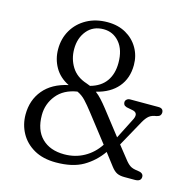

<svg xmlns="http://www.w3.org/2000/svg" viewBox="-106 -815 926 931"><g transform="rotate(15 357.0 -349.0)"><path d="M527 -39.5 479.5 -101.5Q443.5 -50 390.5 -19.2Q337.5 11.5 254 11.5Q189 11.5 144 -14.2Q99 -40 75.8 -82.5Q52.5 -125 52.5 -175.5Q52.5 -248 94.8 -298.8Q137 -349.5 217.5 -367Q170 -390.5 146.5 -431.8Q123 -473 123 -522.5Q123 -576 148 -618.5Q173 -661 218 -685.8Q263 -710.5 322 -710.5Q375 -710.5 414.5 -688Q454 -665.5 476 -627.2Q498 -589 498 -542.5Q498 -476 460.5 -431.5Q423 -387 353 -370Q368.5 -358.5 383.5 -342.2Q398.5 -326 416.5 -303L510 -183L560 -281.5Q582 -320.5 551.5 -329L516.5 -336Q506.5 -339.5 503.2 -345Q500 -350.5 500 -357Q500 -365 506.8 -371Q513.5 -377 524 -377H666Q690.5 -377 690.5 -355Q690.5 -347.5 685.8 -341.2Q681 -335 668 -332Q644.5 -329 631.5 -318.2Q618.5 -307.5 606 -285.5L533 -153.5L581 -93Q596.5 -72.5 609.8 -63.8Q623 -55 647.5 -52.5Q677.5 -49.5 677.5 -29.5Q677.5 -6 646.5 -6H593.5Q571 -6 556.2 -13.2Q541.5 -20.5 527 -39.5ZM312 -672.5Q259.5 -672.5 228.8 -635.5Q198 -598.5 198 -543Q198 -493.5 222.8 -453.8Q247.5 -414 299 -397.5Q309.5 -394 318.5 -390Q371 -404.5 397 -441.2Q423 -478 423 -533Q423 -598.5 391.5 -635.5Q360 -672.5 312 -672.5ZM129.5 -193Q129.5 -118 170.5 -77.5Q211.5 -37 283 -37Q337.5 -37 382.2 -61.8Q427 -86.5 456.5 -131.5L351.5 -266.5Q327.5 -297.5 309.2 -317Q291 -336.5 267 -347.5Q200 -337 164.8 -293.2Q129.5 -249.5 129.5 -193Z"/></g></svg>

Font: Fraunces 9pt S100 Light
Style: Regular
Weight: 300
Version: Version 1.000; ttfautohint (v1.8.3)